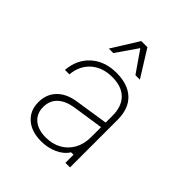

<svg xmlns="http://www.w3.org/2000/svg" viewBox="-227 -991 1154 1154"><g transform="rotate(45 350.0 -414.0)"><path d="M484 -69Q460 -31 412.5 -9.5Q365 12 309 12Q227 12 179 -30Q131 -72 131 -143Q131 -210 172.5 -253.5Q214 -297 289 -309L504 -342V-400Q504 -479 461.5 -521.5Q419 -564 339 -564Q257 -564 204.5 -518Q152 -472 145 -393H107Q115 -488 178 -544Q241 -600 339 -600Q437 -600 490 -549.5Q543 -499 543 -405V0H504V-69ZM172 -143Q172 -88 209.5 -56Q247 -24 312 -24Q370 -24 413 -48.5Q456 -73 480 -116.5Q504 -160 504 -219V-303L304 -273Q240 -262 206 -229Q172 -196 172 -143ZM203 -670 309 -840H361L467 -670H429L335 -806L241 -670Z"/></g></svg>

Font: Martian Mono Thin
Style: Regular
Weight: 100
Monospace: yes
Designer: Roman Shamin
Foundry: Evil Martians
Version: Version 1.000; ttfautohint (v1.8.4.7-5d5b)